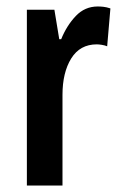

<svg xmlns="http://www.w3.org/2000/svg" viewBox="-20 -573 375 593"><path d="M282 -553Q290 -553 299.5 -552Q309 -551 321 -547L311 -430Q304 -433 294.5 -434.5Q285 -436 279 -436Q227 -436 200 -392.5Q173 -349 173 -280V0H63V-543H148L163 -452H169Q186 -494 214 -523.5Q242 -553 282 -553Z"/></svg>

Font: Noto Sans Sinhala ExtraCondensed SemiBold
Style: Regular
Weight: 600
Width: 2
Designer: Jelle Bosma - Monotype Design Team
Foundry: Monotype Imaging Inc.
Version: Version 2.006; ttfautohint (v1.8.4.7-5d5b)